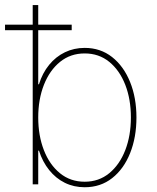

<svg xmlns="http://www.w3.org/2000/svg" viewBox="-36 -748 637 779"><path d="M307.6 11.7Q263.7 11.7 227.1 -6.3Q190.4 -24.4 163.6 -57.9Q136.7 -91.3 122.1 -136.7H119.1V0H96.7V-727.5H119.1V-406.2H122.1Q136.2 -451.7 163.3 -484.9Q190.4 -518.1 227.3 -535.9Q264.2 -553.7 307.6 -553.7Q371.6 -553.7 418.7 -516.6Q465.8 -479.5 491.7 -415.5Q517.6 -351.6 517.6 -271.5Q517.6 -190.9 491.9 -126.7Q466.3 -62.5 419.2 -25.4Q372.1 11.7 307.6 11.7ZM307.6 -10.7Q365.2 -10.7 407.2 -45.2Q449.2 -79.6 472.2 -138.7Q495.1 -197.8 495.1 -271.5Q495.1 -345.2 472.2 -404.1Q449.2 -462.9 407.2 -497.1Q365.2 -531.2 307.6 -531.2Q250 -531.2 207.8 -497.1Q165.5 -462.9 142.3 -404.1Q119.1 -345.2 119.1 -271.5Q119.1 -197.8 142.1 -138.7Q165 -79.6 207.3 -45.2Q249.5 -10.7 307.6 -10.7ZM-15.6 -625.5V-647.9H254.9V-625.5Z"/></svg>

Font: Inter Thin
Style: Regular
Weight: 250
Designer: Rasmus Andersson
Foundry: rsms
Version: Version 4.001;git-66647c0bb